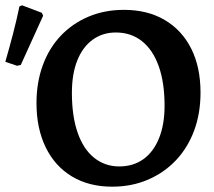

<svg xmlns="http://www.w3.org/2000/svg" viewBox="-20 -689 805 721"><path d="M401 12Q314 12 250 -26.5Q186 -65 151.5 -136Q117 -207 117 -302Q117 -379 140.5 -443.5Q164 -508 208 -554.5Q252 -601 312.5 -626.5Q373 -652 445 -652Q534 -652 598.5 -614Q663 -576 698 -506.5Q733 -437 733 -341Q733 -263 709 -198.5Q685 -134 640.5 -87Q596 -40 535 -14Q474 12 401 12ZM428 -64Q480 -64 518 -91Q556 -118 577 -169.5Q598 -221 598 -292Q598 -379 576 -440.5Q554 -502 513 -534.5Q472 -567 415 -567Q365 -567 327.5 -539.5Q290 -512 270 -461.5Q250 -411 250 -340Q250 -253 271.5 -191Q293 -129 333.5 -96.5Q374 -64 428 -64ZM44 -442 0 -457Q15 -509 28.5 -560.5Q42 -612 53 -665L63 -669L137 -641L142 -630L58 -445Z"/></svg>

Font: Alegreya SemiBold
Style: Regular
Weight: 600
Designer: Juan Pablo del Peral
Foundry: Huerta Tipografica
Version: Version 2.009